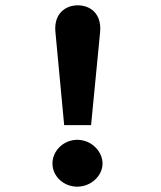

<svg xmlns="http://www.w3.org/2000/svg" viewBox="-20 -691 603 721"><path d="M221 -221H322L356 -571C362 -641 318 -671 272 -671C225 -671 182 -639 188 -572ZM270 10C321 10 365 -30 365 -77C365 -122 324 -166 270 -166C219 -166 177 -125 177 -77C177 -29 219 10 270 10Z"/></svg>

Font: Inconsolata SemiExpanded Black
Style: Regular
Weight: 900
Width: 6
Monospace: yes
Designer: Raph Levien, Cyreal, Brenton Simpson
Foundry: Raph Levien, Cyreal, Google
Version: Version 3.100